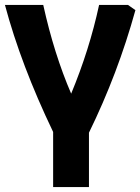

<svg xmlns="http://www.w3.org/2000/svg" viewBox="-28 -555 568 777"><path d="M260 -176Q334 -354 373 -535H490L520 -514Q449 -257 332 -18V202H187V-21Q57 -292 -8 -535H147Q191 -336 260 -176Z"/></svg>

Font: Repo
Style: Bold
Weight: 700
Designer: Stefan Peev
Foundry: Context Ltd
Version: Version 001.000